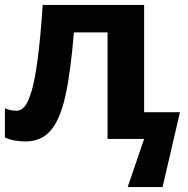

<svg xmlns="http://www.w3.org/2000/svg" viewBox="-20 -566 767 782"><path d="M567 -109H713L642 196H500L567 0H418V-434H281Q268 -274 246.5 -176.5Q225 -79 186.5 -34.5Q148 10 85 10Q33 10 0 -6V-125Q23 -115 48 -115Q66 -115 81 -133Q96 -151 109.5 -198Q123 -245 134 -329.5Q145 -414 154 -546H567Z"/></svg>

Font: BC Sans
Style: Bold
Weight: 700
Designer: Monotype Design Team
Province of B.C.
Foundry: Monotype Imaging Inc.
Version: Version 2.000;GOOG;noto-source:20170915:90ef993387c0